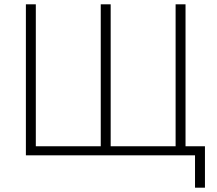

<svg xmlns="http://www.w3.org/2000/svg" viewBox="-20 -720 1005 890"><path d="M100 -700H146V-42H447V-700H493V-42H794V-700H840V-42H930V150H884V0H100Z"/></svg>

Font: PT Root UI Light
Style: Regular
Weight: 300
Designer: Vitaly Kuzmin
Foundry: ParaType Ltd.
Version: Version 2.000G